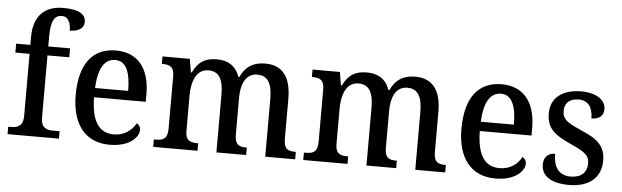

<svg xmlns="http://www.w3.org/2000/svg" viewBox="-49 -946 3669 1132"><g transform="rotate(5 1785.5 -380.0)"><path d="M22 0H326V-44H288C250 -44 216 -53 216 -115V-483H345V-536H216V-594C216 -679 233 -722 280 -722C323 -722 334 -678 334 -640C390 -640 418 -664 418 -699C418 -739 386 -770 284 -770C171 -770 110 -703 110 -583V-536H26V-483H110V-115C110 -53 74 -44 37 -44H22Z M626 10C745 10 798 -50 798 -93C798 -112 787 -125 775 -130C753 -89 710 -53 646 -53C559 -53 513 -117 511 -261H817V-306C817 -464 741 -547 616 -547C480 -547 402 -452 402 -264C402 -91 483 10 626 10ZM708 -316H512C517 -429 552 -491 617 -491C683 -491 708 -422 708 -316Z M884 0H1146V-44H1143C1102 -44 1071 -52 1071 -111V-318C1071 -403 1097 -478 1170 -478C1235 -478 1258 -428 1258 -342V0H1434V-44H1431C1389 -44 1363 -53 1363 -116V-331C1363 -410 1388 -478 1459 -478C1524 -478 1547 -428 1547 -342V0H1724V-44H1721C1679 -44 1653 -53 1653 -116V-351C1653 -488 1596 -547 1500 -547C1437 -547 1387 -525 1354 -455H1348C1325 -522 1275 -547 1214 -547C1148 -547 1105 -525 1072 -457H1067L1054 -536H892V-492H895C936 -492 965 -483 965 -425V-116C965 -53 937 -44 895 -44H884Z M1772 0H2034V-44H2031C1990 -44 1959 -52 1959 -111V-318C1959 -403 1985 -478 2058 -478C2123 -478 2146 -428 2146 -342V0H2322V-44H2319C2277 -44 2251 -53 2251 -116V-331C2251 -410 2276 -478 2347 -478C2412 -478 2435 -428 2435 -342V0H2612V-44H2609C2567 -44 2541 -53 2541 -116V-351C2541 -488 2484 -547 2388 -547C2325 -547 2275 -525 2242 -455H2236C2213 -522 2163 -547 2102 -547C2036 -547 1993 -525 1960 -457H1955L1942 -536H1780V-492H1783C1824 -492 1853 -483 1853 -425V-116C1853 -53 1825 -44 1783 -44H1772Z M2909 10C3028 10 3081 -50 3081 -93C3081 -112 3070 -125 3058 -130C3036 -89 2993 -53 2929 -53C2842 -53 2796 -117 2794 -261H3100V-306C3100 -464 3024 -547 2899 -547C2763 -547 2685 -452 2685 -264C2685 -91 2766 10 2909 10ZM2991 -316H2795C2800 -429 2835 -491 2900 -491C2966 -491 2991 -422 2991 -316Z M3346 10C3462 10 3534 -48 3534 -150C3534 -237 3487 -276 3390 -317C3307 -353 3276 -372 3276 -422C3276 -467 3303 -497 3359 -497C3413 -497 3443 -460 3443 -392C3490 -392 3515 -415 3515 -453C3515 -502 3468 -546 3370 -546C3262 -546 3190 -495 3190 -401C3190 -312 3236 -276 3336 -231C3421 -193 3447 -173 3447 -126C3447 -74 3414 -40 3350 -40C3278 -40 3248 -92 3248 -166C3217 -166 3181 -149 3181 -97C3181 -28 3240 10 3346 10Z"/></g></svg>

Font: Noto Serif Hebrew SemiCondensed Medium
Style: Regular
Weight: 500
Width: 4
Designer: Monotype Design Team
Foundry: Monotype Imaging Inc.
Version: Version 2.004